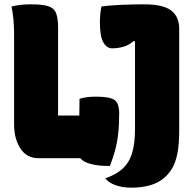

<svg xmlns="http://www.w3.org/2000/svg" viewBox="-20 -730 890 886"><path d="M158 0Q103 0 74 -45Q45 -90 45 -156V-570Q45 -645 33 -700Q72 -710 123 -710Q174 -710 201 -702Q228 -694 238 -671Q248 -648 248 -603V-197H346Q346 -215 346.5 -234Q347 -253 347 -274Q377 -284 423 -284Q487 -284 508.5 -268.5Q530 -253 530 -207Q530 -151 525 -109.5Q520 -68 510.5 -34Q501 0 487 36Q381 36 350 0ZM466 93Q515 76 545 49Q575 22 589 -22Q603 -66 603 -135V-538L597 -541Q576 -522 550.5 -514.5Q525 -507 497 -507Q472 -507 456.5 -535Q441 -563 441 -627Q441 -647 443 -666Q445 -685 448 -700Q481 -705 535 -707.5Q589 -710 645 -710Q733 -710 770 -681.5Q807 -653 807 -597V-128Q807 -62 798 -19Q789 24 772.5 50Q756 76 735 93Q707 116 669 126Q631 136 585 136Q547 136 514.5 125Q482 114 466 93Z"/></svg>

Font: Recursive Sn Csl St Blk
Style: Regular
Weight: 900
Version: Version 1.079;hotconv 1.0.112;makeotfexe 2.5.65598; ttfautoh